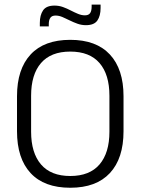

<svg xmlns="http://www.w3.org/2000/svg" viewBox="-20 -828 628 858"><path d="M294 11Q177.5 11 116.8 -54.5Q56 -120 56 -241.5V-398Q56 -519 116.8 -584.5Q177.5 -650 294 -650Q410 -650 471 -584.5Q532 -519 532 -398V-241.5Q532 -120 471 -54.5Q410 11 294 11ZM294 -41.5Q380.5 -41.5 424.8 -93.2Q469 -145 469 -239.5V-400Q469 -495 424.8 -546.2Q380.5 -597.5 294 -597.5Q207.5 -597.5 163.2 -546.2Q119 -495 119 -400V-239.5Q119 -145 163.2 -93.2Q207.5 -41.5 294 -41.5ZM364 -715.5Q344.5 -715.5 326.2 -722Q308 -728.5 291.5 -736.8Q275 -745 259.2 -751.8Q243.5 -758.5 228.5 -758.5Q212 -758.5 205 -748.5Q198 -738.5 198 -720V-710H158V-725.5Q158 -760.5 172.5 -781.8Q187 -803 223.5 -803Q243.5 -803 261.5 -796.5Q279.5 -790 296.2 -781.2Q313 -772.5 328.8 -766Q344.5 -759.5 359.5 -759.5Q376 -759.5 382.8 -769.5Q389.5 -779.5 389.5 -798V-807.5H429.5V-792Q429.5 -757 415 -736.2Q400.5 -715.5 364 -715.5Z"/></svg>

Font: Anek Kannada Light
Style: Regular
Weight: 300
Designer: Vaishnavi Murthy, Maithili Shingre (Kannada) & Yesha Goshar (Latin)
Foundry: Ek Type
Version: Version 1.003